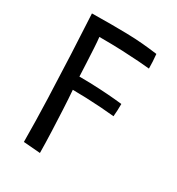

<svg xmlns="http://www.w3.org/2000/svg" viewBox="-161 -755 797 866"><g transform="rotate(30 237.0 -322.5)"><path d="M177 9.5 89.5 2.5Q89 -106 85 -219.5Q81 -333 76 -443.5Q71 -554 65.5 -653Q121 -654 165.2 -653.8Q209.5 -653.5 246 -653Q294 -652 332.2 -648.5Q370.5 -645 408.5 -640Q410.5 -622.5 411.5 -601.2Q412.5 -580 412.5 -566Q393.5 -568 357.2 -570.8Q321 -573.5 268.5 -575.8Q216 -578 147.5 -578Q150 -557 152 -521.8Q154 -486.5 155.8 -448Q157.5 -409.5 159 -378Q217.5 -378 265.8 -375.2Q314 -372.5 345.8 -369.5Q377.5 -366.5 384.5 -365.5Q384.5 -350 383.8 -332.2Q383 -314.5 381.5 -300Q352.5 -303 313.2 -305.8Q274 -308.5 234 -310Q194 -311.5 163 -311.5Q166.5 -268.5 169.2 -213.5Q172 -158.5 174.2 -100.8Q176.5 -43 177 9.5Z"/></g></svg>

Font: Grandstander Thin Light
Style: Regular
Weight: 300
Version: Version 1.200